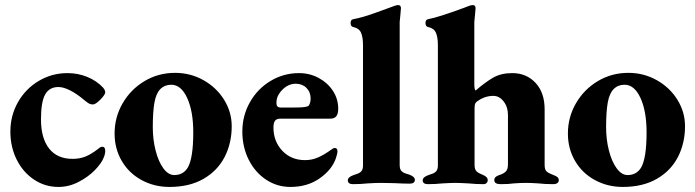

<svg xmlns="http://www.w3.org/2000/svg" viewBox="-20 -725 2749 759"><path d="M21 -205Q21 -268 51 -321Q81 -374 133 -405Q185 -436 247 -436Q288 -436 325 -421Q362 -406 388 -378Q396 -368 396 -360Q396 -351 377 -331.5Q358 -312 347 -312Q338 -312 330.5 -316.5Q323 -321 311 -331Q284 -354 257.5 -367.5Q231 -381 211 -381Q175 -381 158.5 -351.5Q142 -322 142 -253Q142 -179 174 -138Q206 -97 267 -97Q295 -97 317.5 -106Q340 -115 366 -135Q368 -137 373.5 -141Q379 -145 384 -145Q396 -145 396 -129Q396 -116 390 -102Q381 -79 354.5 -52Q328 -25 290 -5.5Q252 14 211 14Q158 14 114.5 -15Q71 -44 46 -94Q21 -144 21 -205Z M433 -197Q433 -262 465 -317Q497 -372 551.5 -404.5Q606 -437 672 -437Q733 -437 784.5 -408Q836 -379 866 -330.5Q896 -282 896 -226Q896 -159 868 -104.5Q840 -50 784.5 -18Q729 14 650 14Q590 14 540 -13Q490 -40 461.5 -88.5Q433 -137 433 -197ZM722 -62Q744 -99 744 -202Q744 -285 720 -337.5Q696 -390 657 -390Q631 -390 614 -373Q597 -356 590.5 -319.5Q584 -283 584 -222Q584 -174 595 -130.5Q606 -87 625.5 -60Q645 -33 669 -33Q704 -33 722 -62Z M938 -205Q938 -268 968 -321Q998 -374 1049.5 -405Q1101 -436 1162 -436Q1204 -436 1239.5 -417Q1275 -398 1296 -366Q1317 -334 1317 -295Q1317 -275 1309.5 -265.5Q1302 -256 1286 -256H1088Q1074 -256 1067.5 -248Q1061 -240 1061 -221Q1061 -166 1096 -129Q1131 -92 1186 -92Q1213 -92 1237 -102.5Q1261 -113 1289 -133Q1298 -140 1303 -140Q1314 -140 1314 -127Q1314 -118 1308 -100Q1293 -55 1244.5 -20.5Q1196 14 1128 14Q1075 14 1031.5 -15Q988 -44 963 -94Q938 -144 938 -205ZM1141 -300Q1165 -300 1176.5 -301Q1188 -302 1197 -305Q1201 -306 1204.5 -315Q1208 -324 1208 -335Q1208 -361 1191.5 -377.5Q1175 -394 1149 -394Q1119 -394 1095 -369Q1071 -344 1073 -315Q1073 -308 1077 -304Q1081 -300 1088 -300Z M1355 -12Q1355 -25 1378 -33Q1381 -34 1392.5 -38Q1404 -42 1409.5 -49.5Q1415 -57 1415 -71V-546Q1415 -577 1407.5 -595Q1400 -613 1377 -618Q1366 -620 1366 -634Q1366 -647 1376 -649Q1414 -656 1464.5 -674.5Q1515 -693 1521 -695L1540 -702Q1549 -705 1554 -705Q1565 -705 1565 -692L1563 -669L1560 -638V-73Q1560 -56 1567 -49Q1574 -42 1584 -39Q1594 -36 1597 -35Q1620 -27 1620 -14Q1620 -7 1615 -3Q1610 1 1600 1Q1578 1 1538 -1L1484 -2Q1467 -2 1433 0Q1406 3 1375 3Q1365 3 1360 -1Q1355 -5 1355 -12Z M1651 -12Q1651 -25 1674 -33Q1677 -34 1688.5 -38Q1700 -42 1705.5 -49.5Q1711 -57 1711 -71V-546Q1711 -577 1703.5 -595Q1696 -613 1673 -618Q1662 -620 1662 -634Q1662 -647 1672 -649Q1714 -657 1814 -694L1835 -702Q1844 -705 1849 -705Q1860 -705 1860 -692L1858 -669L1855 -638V-394Q1855 -371 1860 -367Q1897 -399 1928.5 -417.5Q1960 -436 2005 -436Q2061 -436 2097 -397.5Q2133 -359 2133 -293V-73Q2133 -54 2141 -47Q2149 -40 2168 -33Q2179 -29 2184 -24.5Q2189 -20 2189 -12Q2189 -6 2183.5 -1.5Q2178 3 2167 3Q2133 3 2109 0Q2079 -2 2059 -2Q2037 -2 2011 0Q1992 3 1959 3Q1934 3 1934 -13Q1934 -27 1954 -33Q1970 -38 1979 -46.5Q1988 -55 1988 -75V-271Q1988 -302 1971 -324Q1954 -346 1930 -346Q1896 -346 1866 -324Q1860 -320 1858 -314Q1856 -308 1856 -296V-73Q1856 -55 1864 -47.5Q1872 -40 1888 -34Q1908 -26 1908 -13Q1908 -6 1903.5 -1.5Q1899 3 1891 3Q1861 3 1832 0Q1796 -2 1780 -2Q1763 -2 1729 0Q1702 3 1671 3Q1661 3 1656 -1Q1651 -5 1651 -12Z M2225 -197Q2225 -262 2257 -317Q2289 -372 2343.5 -404.5Q2398 -437 2464 -437Q2525 -437 2576.5 -408Q2628 -379 2658 -330.5Q2688 -282 2688 -226Q2688 -159 2660 -104.5Q2632 -50 2576.5 -18Q2521 14 2442 14Q2382 14 2332 -13Q2282 -40 2253.5 -88.5Q2225 -137 2225 -197ZM2514 -62Q2536 -99 2536 -202Q2536 -285 2512 -337.5Q2488 -390 2449 -390Q2423 -390 2406 -373Q2389 -356 2382.5 -319.5Q2376 -283 2376 -222Q2376 -174 2387 -130.5Q2398 -87 2417.5 -60Q2437 -33 2461 -33Q2496 -33 2514 -62Z"/></svg>

Font: EB Garamond ExtraBold
Style: Regular
Weight: 800
Designer: Georg Duffner and Octavio Pardo
Foundry: Georg Duffner
Version: Version 1.000